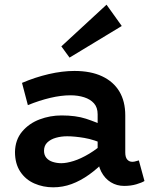

<svg xmlns="http://www.w3.org/2000/svg" viewBox="-20 -786 648 820"><path d="M510 8Q479 8 453.5 -7.5Q428 -23 412.5 -52.5Q397 -82 397 -124V-298Q397 -327 381.5 -344.5Q366 -362 339.5 -370.5Q313 -379 281 -379Q241 -379 194.5 -368Q148 -357 99 -337L74 -432Q130 -456 188 -469.5Q246 -483 298 -483Q368 -483 416.5 -460Q465 -437 490 -395Q515 -353 515 -293V-135Q515 -114 523.5 -104.5Q532 -95 545 -95Q553 -95 560.5 -97.5Q568 -100 573 -101L597 -13Q586 -6 562.5 1Q539 8 510 8ZM207 14Q164 14 126.5 -2.5Q89 -19 66.5 -53Q44 -87 44 -137Q45 -189 74.5 -224Q104 -259 149 -276Q194 -293 243 -293Q304 -293 347 -279Q390 -265 435 -244V-166Q382 -190 340 -197Q298 -204 267 -204Q241 -204 218.5 -197.5Q196 -191 182 -177.5Q168 -164 168 -142Q168 -124 178 -112Q188 -100 205.5 -94.5Q223 -89 242 -89Q264 -89 294.5 -98.5Q325 -108 361 -129.5Q397 -151 435 -186L432 -103Q398 -67 361 -40.5Q324 -14 286 0Q248 14 207 14ZM277 -540 242 -588 435 -766 500 -675Z"/></svg>

Font: BioRhyme ExtraBold
Style: Bold
Weight: 700
Version: Version 1.600;gftools[0.9.33]